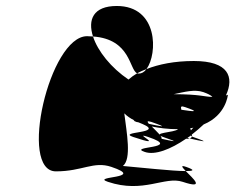

<svg xmlns="http://www.w3.org/2000/svg" viewBox="-20 -724 787 642"><path d="M166.9 -151C255.9 -151 292.9 -186 352.3 -166C471.1 -126 281.4 -136 340.8 -116C459.5 -76 531.4 -136 590.8 -116C668.8 -90 624.6 -128 601.1 -152C555.1 -152 450.9 -164 391 -169C420.6 -193 403.6 -280 395.6 -345C404.6 -336 415.7 -328 430.1 -321C425.3 -322 425.9 -320 437 -316C439 -316 441.7 -315 442.7 -315C447.3 -313 451.8 -311 457.3 -309C532 -277 369.8 -285 425.4 -266C544.2 -226 416 -286 475.4 -266C594.2 -226 404.5 -236 463.9 -216C498.1 -204 550.9 -225 602 -260C607 -260 611 -260 614.3 -261C611.5 -262 609.5 -262 606.7 -263C610.4 -266 614.9 -268 618.6 -271C619.3 -270 620.1 -269 621.9 -268C622.3 -270 621.8 -272 621.3 -274C634.6 -284 648.3 -296 661.1 -308C736.3 -339 742 -407 742 -407C738.7 -406 737.5 -405 735.5 -405C763.8 -467 744.1 -520 628.1 -520C563.1 -520 510.5 -509 469.8 -493C462.5 -483 453.4 -478 444.4 -478C442.4 -478 440.4 -478 438.6 -479C427 -472 418.6 -466 409.7 -458C351.7 -497 306.7 -553 291 -602C285 -602 277.2 -603 271.2 -603C145.2 -603 40.9 -151 166.9 -151ZM291 -602C417.9 -593 412.1 -490 438.6 -479C447.7 -484 458.9 -489 469.8 -493C507.6 -544 509.5 -704 370.5 -704C291.5 -704 272.9 -658 291 -602ZM477.6 -310C471.4 -318 471.1 -321 487 -316C549.9 -294 515.7 -302 477.6 -310ZM487.5 -301C512.3 -296 541.4 -292 575.4 -292C562.6 -280 483.9 -281 525.4 -266C587.6 -245 556.2 -252 520 -260C523.6 -267 502 -286 487.5 -301ZM560.4 -409C599.3 -417 630.3 -426 660 -416C673.9 -411 684.7 -406 690.3 -400C663.3 -400 650.4 -409 560.4 -409ZM586.4 -357C583.7 -367 584.7 -371 598.5 -366C651.3 -348 626 -351 586.4 -357ZM616.1 -295C620.3 -296 623.3 -296 626.6 -297C623.9 -294 620.2 -291 618.5 -288C618 -290 617.4 -292 616.1 -295ZM614.3 -261C653.2 -252 690.3 -244 625.4 -266C623.6 -267 622.6 -267 621.9 -268C621.2 -265 618.5 -262 614.3 -261ZM602.3 -166C581.9 -173 589.1 -165 601.1 -152C627.1 -152 633.8 -155 602.3 -166Z"/></svg>

Font: Digital Distortion
Style: Obl
Weight: 400
Version: Version 1